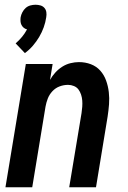

<svg xmlns="http://www.w3.org/2000/svg" viewBox="-20 -790 540 810"><path d="M3 0 89 -520H202L191 -453Q200 -469 213 -483.5Q226 -498 242.5 -508.5Q259 -519 277.5 -523.5Q296 -528 313 -528Q340 -528 363.5 -519Q387 -510 403 -492Q419 -474 427.5 -450.5Q436 -427 439 -401.5Q442 -376 440 -350Q438 -324 434 -298L385 0H272L324 -313Q326 -326 327 -339.5Q328 -353 327 -366Q326 -379 322 -391Q318 -403 311 -412.5Q304 -422 292 -427Q280 -432 267 -432Q249 -432 231.5 -425.5Q214 -419 201 -405Q188 -391 181.5 -374Q175 -357 172 -340L116 0ZM85 -566 46 -607Q61 -620 73 -634.5Q85 -649 94 -666Q86 -668 80 -673Q74 -678 70.5 -685Q67 -692 66.5 -700.5Q66 -709 67 -717Q69 -728 74.5 -738.5Q80 -749 88.5 -756.5Q97 -764 108 -767Q119 -770 130 -770Q141 -770 151 -767Q161 -764 167.5 -756.5Q174 -749 175.5 -738.5Q177 -728 175 -717Q172 -696 164.5 -675Q157 -654 145.5 -634.5Q134 -615 119 -597.5Q104 -580 85 -566Z"/></svg>

Font: Iosevka Custom
Style: Bold Italic
Weight: 700
Italic angle: -9°
Designer: Belleve Invis
Foundry: Belleve Invis
Version: Version 30.3.1; ttfautohint (v1.8.3)